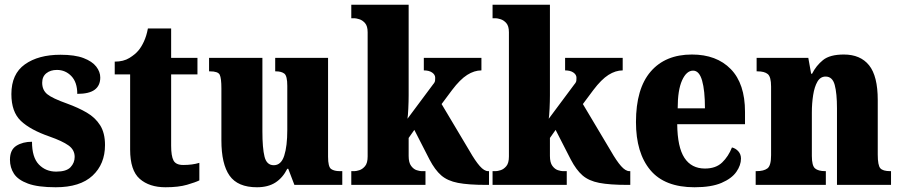

<svg xmlns="http://www.w3.org/2000/svg" viewBox="-20 -780 3800 810"><path d="M215 10Q140 10 98 -5.5Q56 -21 39 -47Q22 -73 22 -106Q22 -148 49 -165Q76 -182 115 -182Q115 -116 144 -86Q173 -56 217 -56Q260 -56 277.5 -74.5Q295 -93 295 -118Q295 -148 269 -166.5Q243 -185 189 -204Q108 -232 68 -270Q28 -308 28 -383Q28 -468 85 -508.5Q142 -549 235 -549Q296 -549 332.5 -535Q369 -521 386 -499Q403 -477 403 -453Q403 -419 379.5 -401.5Q356 -384 306 -384Q306 -433 281 -459Q256 -485 220 -485Q193 -485 175.5 -471Q158 -457 158 -431Q158 -400 179.5 -382.5Q201 -365 263 -343Q310 -326 346 -305Q382 -284 402.5 -251.5Q423 -219 423 -168Q423 -88 370.5 -39Q318 10 215 10Z M678 10Q610 10 569.5 -25.5Q529 -61 529 -149V-466H464V-520Q501 -520 526 -535.5Q551 -551 564 -567Q576 -581 587 -604.5Q598 -628 604 -660H702V-536H813V-466H702V-165Q702 -122 712 -103Q722 -84 753 -84Q792 -84 821 -93V-19Q805 -11 769 -0.5Q733 10 678 10Z M1064 10Q983 10 948.5 -39Q914 -88 914 -188V-407Q914 -450 907 -464.5Q900 -479 866 -479H862V-536H1087V-226Q1087 -155 1096 -119Q1105 -83 1135 -83Q1166 -83 1179 -123Q1192 -163 1192 -232V-418Q1192 -460 1179.5 -469.5Q1167 -479 1144 -479H1141V-536H1364V-119Q1364 -76 1377 -67Q1390 -58 1413 -58H1424V0H1222L1196 -68H1192Q1173 -30 1142 -10Q1111 10 1064 10Z M1462 0V-58H1476Q1483 -58 1496 -62Q1509 -66 1520 -79Q1531 -92 1531 -120V-644Q1531 -670 1520 -682.5Q1509 -695 1495.5 -699Q1482 -703 1476 -703H1462V-760H1704V-378Q1704 -353 1702.5 -321.5Q1701 -290 1699 -279L1807 -424Q1815 -433 1815.5 -440.5Q1816 -448 1816 -452Q1816 -465 1803 -474Q1790 -483 1768 -483V-536H2011V-483Q1981 -483 1951 -464Q1921 -445 1887 -400L1843 -341L1961 -143Q1985 -101 2004 -79.5Q2023 -58 2039 -58H2043V0H2031Q1956 0 1912 -8.5Q1868 -17 1841.5 -40Q1815 -63 1792 -107L1728 -232L1704 -198V-122Q1704 -94 1714.5 -80Q1725 -66 1738 -62Q1751 -58 1758 -58H1775V0Z M2058 0V-58H2072Q2079 -58 2092 -62Q2105 -66 2116 -79Q2127 -92 2127 -120V-644Q2127 -670 2116 -682.5Q2105 -695 2091.5 -699Q2078 -703 2072 -703H2058V-760H2300V-378Q2300 -353 2298.5 -321.5Q2297 -290 2295 -279L2403 -424Q2411 -433 2411.5 -440.5Q2412 -448 2412 -452Q2412 -465 2399 -474Q2386 -483 2364 -483V-536H2607V-483Q2577 -483 2547 -464Q2517 -445 2483 -400L2439 -341L2557 -143Q2581 -101 2600 -79.5Q2619 -58 2635 -58H2639V0H2627Q2552 0 2508 -8.5Q2464 -17 2437.5 -40Q2411 -63 2388 -107L2324 -232L2300 -198V-122Q2300 -94 2310.5 -80Q2321 -66 2334 -62Q2347 -58 2354 -58H2371V0Z M2910 10Q2784 10 2723.5 -62.5Q2663 -135 2663 -265Q2663 -406 2725 -478Q2787 -550 2899 -550Q3003 -550 3063 -488.5Q3123 -427 3123 -308V-256H2837Q2838 -159 2867.5 -114Q2897 -69 2954 -69Q3000 -69 3026.5 -94.5Q3053 -120 3068 -158Q3084 -154 3095 -141.5Q3106 -129 3106 -111Q3106 -83 3086.5 -55Q3067 -27 3024 -8.5Q2981 10 2910 10ZM2954 -323Q2954 -398 2942 -440Q2930 -482 2904 -482Q2876 -482 2857.5 -441Q2839 -400 2839 -323Z M3168 0V-58H3172Q3202 -58 3217.5 -69.5Q3233 -81 3233 -125V-415Q3233 -456 3219 -467.5Q3205 -479 3176 -479H3172V-536H3390L3402 -469H3406Q3423 -503 3452 -526.5Q3481 -550 3540 -550Q3610 -550 3646.5 -504.5Q3683 -459 3683 -358V-128Q3683 -82 3694 -70Q3705 -58 3735 -58H3739V0H3511V-323Q3511 -386 3501.5 -421.5Q3492 -457 3463 -457Q3441 -457 3428.5 -435.5Q3416 -414 3410.5 -379Q3405 -344 3405 -305V-122Q3405 -81 3418.5 -69.5Q3432 -58 3461 -58H3464V0Z"/></svg>

Font: Noto Serif Thai Condensed Black
Style: Regular
Weight: 900
Width: 3
Designer: Monotype Design Team
Foundry: Monotype Imaging Inc.
Version: Version 2.002; ttfautohint (v1.8.4.7-5d5b)